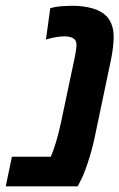

<svg xmlns="http://www.w3.org/2000/svg" viewBox="-52 -660 422 680"><path d="M-31.7 0 -9.8 -105H127.9Q136.2 -123.5 146 -155.5Q155.8 -187.5 163.1 -222.2L212.9 -457.5Q215.3 -469.2 217 -481.2Q218.8 -493.2 218.8 -502.4Q218.8 -516.1 209.5 -522.9Q198.7 -531.2 175.8 -531.2Q166 -531.2 149.7 -529.1Q133.3 -526.9 110.8 -520L126 -630.9Q145.5 -636.7 168.7 -638.2Q191.9 -639.6 202.6 -639.6Q242.2 -639.6 274.9 -630.6Q307.6 -621.6 327.6 -600.1Q350.6 -573.2 350.6 -529.3Q350.6 -512.7 347.9 -490.2Q345.2 -467.8 340.8 -447.3L283.2 -172.9Q273.9 -128.9 259 -83.7Q244.1 -38.6 231.9 -17.1L223.1 0Z"/></svg>

Font: Open Sans Condensed
Style: Bold Italic
Weight: 700
Width: 3
Italic angle: -12°
Designer: Monotype Design Team
Foundry: Monotype Imaging Inc.
Version: Version 3.003; ttfautohint (v1.8.4)